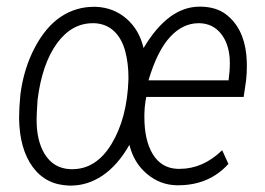

<svg xmlns="http://www.w3.org/2000/svg" viewBox="-20 -559 814 589"><path d="M592.8 -487.8Q590.8 -487.8 588.4 -487.8Q540.5 -487.3 502.4 -446.3Q462.4 -403.3 435.5 -312.5H681.2Q685.1 -341.8 685.1 -364.3Q685.1 -372.6 684.6 -379.9Q681.2 -427.2 657 -456.8Q632.8 -486.3 592.8 -487.8ZM95.2 -252.4 92.8 -210.4Q92.3 -202.1 92.3 -193.8Q91.8 -128.9 116.2 -87.9Q143.6 -42 196.3 -40Q199.2 -40 201.7 -40Q274.9 -40 321.8 -116.7Q370.1 -196.3 374 -314.9Q374 -318.8 374 -322.8Q374 -364.3 364.3 -401.4Q353.5 -441.4 329.3 -463.9Q305.2 -486.3 269.5 -487.8Q267.1 -487.8 264.6 -487.8Q200.2 -487.8 155.3 -426.8Q108.9 -363.3 95.2 -252.4ZM42.5 -268.6Q52.7 -348.6 86.9 -413.3Q121.1 -478 168.5 -508.8Q213.9 -538.1 268.1 -538.1Q270.5 -538.1 273.4 -538.1Q328.1 -536.1 367.7 -502Q407.2 -467.8 420.4 -411.6Q496.1 -538.6 592.3 -538.6Q594.2 -538.6 596.7 -538.6Q643.1 -537.6 672.4 -515.6Q727.5 -474.1 735.8 -389.6Q737.3 -372.6 737.3 -355.5Q737.3 -333.5 734.9 -312L727.5 -261.7H428.7L426.3 -248.5Q423.3 -230 422.9 -208Q422.9 -204.1 422.9 -200.2Q422.9 -128.9 448.2 -86.9Q474.6 -43 524.4 -41Q527.8 -41 531.2 -41Q602.5 -41 661.6 -98.1L680.7 -56.2Q621.6 9.3 526.9 9.3Q523.9 9.3 521.5 9.3Q471.2 8.3 430.9 -25.4Q390.6 -59.1 377 -114.7Q341.3 -51.8 293.9 -20Q248.5 10.3 197.3 10.3Q194.8 10.3 192.4 10.3Q120.6 8.3 80.3 -46.9Q40 -102.1 38.6 -195.3Q38.6 -197.8 38.6 -200.7Q38.6 -226.1 42.5 -268.6Z"/></svg>

Font: MAUL Condensed Light Italic
Style: Light Italic
Weight: 300
Italic angle: -12°
Designer: MAUL
Version: Version 1.0; 2020; ttfautohint (v1.8.3)